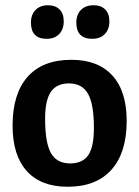

<svg xmlns="http://www.w3.org/2000/svg" viewBox="-20 -702 531 732"><path d="M163 -682Q191 -682 207 -666Q223 -650 223 -621Q223 -590 205.5 -572Q188 -554 158 -554Q98 -554 98 -616Q98 -646 115.5 -664Q133 -682 163 -682ZM337 -682Q365 -682 381 -666Q397 -650 397 -621Q397 -590 379.5 -572Q362 -554 332 -554Q271 -554 271 -616Q271 -646 288.5 -664Q306 -682 337 -682ZM252 -474Q354 -474 408.5 -414Q463 -354 463 -241Q463 -120 405 -55Q347 10 238 10Q136 10 82 -50Q28 -110 28 -223Q28 -345 85.5 -409.5Q143 -474 252 -474ZM243 -384Q196 -384 174 -352Q152 -320 152 -249Q152 -157 174.5 -118Q197 -79 247 -79Q295 -79 316.5 -110.5Q338 -142 338 -214Q338 -305 315.5 -344.5Q293 -384 243 -384Z"/></svg>

Font: Alegreya Sans
Style: Bold
Weight: 700
Designer: Juan Pablo del Peral
Foundry: Huerta Tipografica
Version: Version 2.007